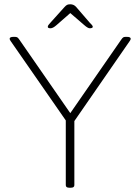

<svg xmlns="http://www.w3.org/2000/svg" viewBox="-20 -874 655 896"><path d="M303 2Q287 2 287 -10V-312L30 -682Q25 -689 25 -693Q25 -702 43 -702H49Q57 -702 61 -699.5Q65 -697 71 -688L308 -346L545 -688Q551 -697 555 -699.5Q559 -702 566 -702H572Q590 -702 590 -693Q590 -689 585 -682L327 -309V-10Q327 2 311 2ZM216 -742Q203 -742 203 -749Q203 -754 207.5 -759Q212 -764 217 -770L280 -840Q288 -849 293.5 -851.5Q299 -854 308 -854Q324 -854 335 -842L398 -769Q403 -764 408 -758.5Q413 -753 413 -749Q413 -745 408.5 -743.5Q404 -742 399 -742Q390 -742 373 -757L308 -813L244 -757Q227 -742 216 -742Z"/></svg>

Font: Asap Semi Expanded Thin
Style: Regular
Weight: 100
Width: 6
Designer: Pablo Cosgaya
Foundry: Omnibus-Type
Version: Version 3.001; ttfautohint (v1.8.4.7-5d5b)